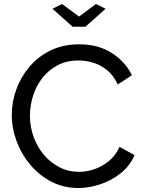

<svg xmlns="http://www.w3.org/2000/svg" viewBox="-20 -936 722 962"><path d="M39 -360Q39 -425 61.5 -487.5Q84 -550 127.5 -601.5Q171 -653 234 -683.5Q297 -714 377 -714Q472 -714 540 -670.5Q608 -627 641 -559L570 -513Q549 -558 516.5 -584.5Q484 -611 446.5 -622Q409 -633 373 -633Q314 -633 268.5 -609Q223 -585 192 -545Q161 -505 145.5 -455.5Q130 -406 130 -356Q130 -301 148.5 -250Q167 -199 200 -160Q233 -121 278 -98Q323 -75 376 -75Q413 -75 452 -88Q491 -101 525 -128.5Q559 -156 579 -200L654 -159Q632 -106 586 -69Q540 -32 483.5 -13Q427 6 372 6Q299 6 238 -25.5Q177 -57 132.5 -109.5Q88 -162 63.5 -227.5Q39 -293 39 -360ZM291 -916 376 -853 461 -916 509 -892 408 -802H344L243 -892Z"/></svg>

Font: Raleway Medium
Style: Regular
Weight: 500
Designer: Matt McInerney, Pablo Impallari, Rodrigo Fuenzalida
Foundry: Matt McInerney, Pablo Impallari, Rodrigo Fuenzalida
Version: Version 4.026